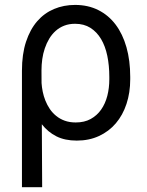

<svg xmlns="http://www.w3.org/2000/svg" viewBox="-20 -573 611 796"><path d="M71 -279.8Q71 -348.7 87.9 -399.9Q104.8 -451 134.2 -484.9Q163.7 -518.8 204 -535.7Q244.3 -552.6 291.2 -552.6Q345.2 -552.6 387.6 -531.2Q430 -509.9 459.3 -471.1Q488.6 -432.2 504.3 -377.1Q519.9 -322.1 519.9 -254.3V-244.3Q519.9 -188.9 504.4 -142.2Q489 -95.5 460.2 -61.8Q431.5 -28.1 390.4 -9.1Q349.4 9.9 298.3 9.9Q248.9 9.9 213.8 -7.8Q178.6 -25.6 153.4 -57.9L154.8 203.1H71ZM152.3 -228.7Q153.4 -211.6 157.1 -193Q160.9 -174.4 168.1 -156.1Q175.4 -137.8 186.4 -121.4Q197.4 -105.1 212.9 -92.5Q228.3 -79.9 248.4 -72.6Q268.5 -65.3 294 -65.3Q329.9 -65.3 356 -79.7Q382.1 -94.1 399.3 -118.6Q416.5 -143.1 424.9 -175.6Q433.2 -208.1 433.2 -244.3V-254.3Q433.2 -301.1 424.9 -341.4Q416.5 -381.7 399 -411.2Q381.4 -440.7 354.8 -457.6Q328.1 -474.4 291.2 -474.4Q266.3 -474.4 246.3 -466.6Q226.2 -458.8 210.8 -445Q195.3 -431.1 184.1 -412.5Q172.9 -393.8 165.7 -372.3Q158.4 -350.9 155.2 -327.6Q152 -304.3 152 -281.2Z"/></svg>

Font: Fast_Sans-Dotted
Style: Regular
Weight: 400
Version: Version 3.018